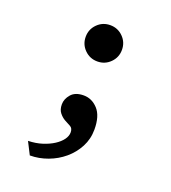

<svg xmlns="http://www.w3.org/2000/svg" viewBox="-122 -605 744 836"><g transform="rotate(20 250.0 -187.5)"><path d="M82 82Q118 81 147.5 71.5Q177 62 198.5 48Q220 34 232 17.5Q244 1 244 -16Q244 -35 231 -42Q218 -49 203 -57Q189 -65 177.5 -79.5Q166 -94 166 -118Q166 -143 185 -165Q204 -187 243 -187Q281 -187 309 -156.5Q337 -126 337 -63Q337 -19 317.5 18Q298 55 266 82Q234 109 193.5 124Q153 139 111 139ZM163 -430Q163 -465 187.5 -489.5Q212 -514 247 -514Q282 -514 306.5 -489.5Q331 -465 331 -430Q331 -395 306.5 -370.5Q282 -346 247 -346Q212 -346 187.5 -370.5Q163 -395 163 -430Z"/></g></svg>

Font: D2Coding ligature
Style: Bold
Weight: 700
Monospace: yes
Designer: Yong-Rak Park; Jeong-Hwan Yoon; Sang-Min Lee;
Foundry: NHN Corporation
Version: Version 1.3.2; Build 20180524